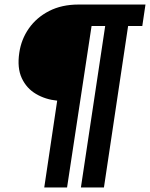

<svg xmlns="http://www.w3.org/2000/svg" viewBox="-20 -743 661 846"><path d="M175 83 232 -299.5Q180.5 -304.5 138.8 -329Q97 -353.5 76 -398.5Q55 -443.5 65 -510.5Q73.5 -569.5 107.2 -617.8Q141 -666 196.5 -694.5Q252 -723 326 -723H621L607 -628.5H544.5L438 83H336.5L443.5 -628.5H383.5L275.5 83Z"/></svg>

Font: Public Sans ExtraBold
Style: Italic
Weight: 800
Italic angle: -8°
Designer: The Public Sans project authors (U.S. Web Design System). Libre Franklin designed by Pablo Impallari and Rodrigo Fuenzal
Version: Version 1.007; ttfautohint (v1.8.1) -l 8 -r 50 -G 200 -x 14 